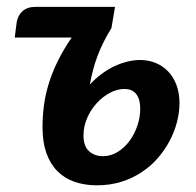

<svg xmlns="http://www.w3.org/2000/svg" viewBox="-20 -533 573 560"><path d="M280 -77.5Q303.5 -77.5 323.5 -90Q343.5 -102.5 358 -122.2Q372.5 -142 380.8 -166.8Q389 -191.5 389 -216Q389 -227 386.8 -237.5Q384.5 -248 379.2 -256Q374 -264 365 -268.8Q356 -273.5 342.5 -273.5Q321.5 -273.5 300.5 -262.2Q279.5 -251 262.2 -232.2Q245 -213.5 234.2 -188.8Q223.5 -164 223.5 -137.5Q223.5 -107 239.5 -92.2Q255.5 -77.5 280 -77.5ZM305 -451Q292 -430 282 -410Q272 -390 264.5 -370Q257 -350 251.5 -329.2Q246 -308.5 242 -286.5Q258 -303.5 276 -317Q294 -330.5 313 -339.5Q332 -348.5 351.2 -353.2Q370.5 -358 388.5 -358Q413.5 -358 434.5 -349.2Q455.5 -340.5 471 -324Q486.5 -307.5 495 -284.2Q503.5 -261 503.5 -232Q503.5 -205.5 496.2 -177.2Q489 -149 475 -122.5Q461 -96 440.5 -72.2Q420 -48.5 393.2 -30.8Q366.5 -13 333.8 -2.8Q301 7.5 263 7.5Q226.5 7.5 197.2 -2.8Q168 -13 147.2 -34Q126.5 -55 115.2 -86.8Q104 -118.5 104 -161.5Q104 -193 108 -224.2Q112 -255.5 121.8 -287.8Q131.5 -320 148 -353.8Q164.5 -387.5 189 -423.5H23L28.5 -467Q31.5 -487.5 45.5 -500.2Q59.5 -513 83.5 -513H315.5Z"/></svg>

Font: Lato 2
Style: Bold Italic
Weight: 700
Italic angle: -7°
Designer: Lukasz Dziedzic with Adam Twardoch and Botio Nikoltchev
Foundry: tyPoland Lukasz Dziedzic
Version: Version 2.015; 2015-08-06; http://www.latofonts.com/